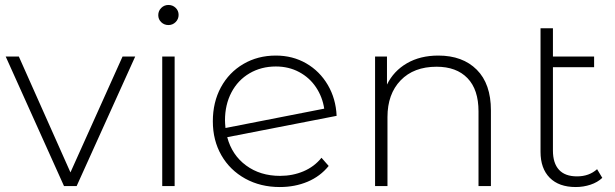

<svg xmlns="http://www.w3.org/2000/svg" viewBox="-20 -750 2481 774"><path d="M525 -522H474L264 -55L56 -522H3L238 0H289Z M634 -522V0H684V-522ZM630 -660.5C638 -652.8 647.7 -649 659 -649C670.3 -649 680 -653 688 -661C696 -669 700 -678.7 700 -690C700 -701.3 696 -710.8 688 -718.5C680 -726.2 670.3 -730 659 -730C647.7 -730 638 -726 630 -718C622 -710 618 -700.3 618 -689C618 -677.7 622 -668.2 630 -660.5Z M1203.5 -59.5C1174.5 -47.2 1143 -41 1109 -41C1055.7 -41 1010 -55 972 -83C934 -111 908.7 -149 896 -197L1337 -283C1335 -329 1323.2 -370.5 1301.5 -407.5C1279.8 -444.5 1250.8 -473.5 1214.5 -494.5C1178.2 -515.5 1137.3 -526 1092 -526C1043.3 -526 999.7 -514.7 961 -492C922.3 -469.3 892.2 -438 870.5 -398C848.8 -358 838 -312.3 838 -261C838 -209.7 849.5 -164 872.5 -124C895.5 -84 927.5 -52.7 968.5 -30C1009.5 -7.3 1056 4 1108 4C1148.7 4 1186 -3.2 1220 -17.5C1254 -31.8 1282.3 -53 1305 -81L1276 -114C1256.7 -90 1232.5 -71.8 1203.5 -59.5ZM986 -454.5C1017.3 -472.8 1052.7 -482 1092 -482C1126.7 -482 1158 -474.5 1186 -459.5C1214 -444.5 1236.7 -424 1254 -398C1271.3 -372 1282.3 -343.3 1287 -312L889 -234C887.7 -247.3 887 -257.7 887 -265C887 -307 895.7 -344.5 913 -377.5C930.3 -410.5 954.7 -436.2 986 -454.5Z M1902 -469C1864 -507 1812.3 -526 1747 -526C1698.3 -526 1656.2 -515.7 1620.5 -495C1584.8 -474.3 1558 -445.7 1540 -409V-522H1492V0H1542V-278C1542 -340 1559.7 -389.3 1595 -426C1630.3 -462.7 1678.7 -481 1740 -481C1793.3 -481 1834.8 -465.7 1864.5 -435C1894.2 -404.3 1909 -359.7 1909 -301V0H1959V-305C1959 -376.3 1940 -431 1902 -469Z M2408 -33 2387 -68C2365.7 -48.7 2338.7 -39 2306 -39C2274 -39 2249.8 -47.8 2233.5 -65.5C2217.2 -83.2 2209 -109 2209 -143V-479H2375V-522H2209V-636H2159V-138C2159 -93.3 2171.3 -58.5 2196 -33.5C2220.7 -8.5 2255.7 4 2301 4C2321.7 4 2341.5 0.8 2360.5 -5.5C2379.5 -11.8 2395.3 -21 2408 -33Z"/></svg>

Font: Montserrat Custom ExtraLight
Style: Regular
Weight: 300
Designer: Julieta Ulanovsky
Foundry: Julieta Ulanovsky
Version: Version 7.200